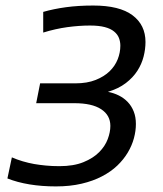

<svg xmlns="http://www.w3.org/2000/svg" viewBox="-20 -666 590 694"><path d="M22.9 -97.2Q40.5 -89.4 62 -83Q83.5 -76.7 103.3 -73.2Q123 -69.8 145.8 -67.6Q168.5 -65.4 194.8 -65.4Q246.1 -65.4 281.5 -79.8Q316.9 -94.2 338.4 -116Q359.9 -137.7 369.4 -163.1Q378.9 -188.5 378.9 -210.9Q378.9 -249.5 345.7 -271.2Q312.5 -293 249 -293H110.8L125 -364.7H252Q294.9 -364.7 325.7 -377Q356.4 -389.2 376.2 -408.4Q396 -427.7 405.5 -451.9Q415 -476.1 415 -501Q415 -515.6 409.9 -528.8Q404.8 -542 392.3 -552.2Q379.9 -562.5 358.6 -568.1Q337.4 -573.7 305.2 -573.7Q266.6 -573.7 223.6 -567.9Q180.7 -562 136.2 -548.3V-623Q173.8 -633.8 218.3 -639.9Q262.7 -646 316.9 -646Q412.1 -646 459 -610.8Q505.9 -575.7 505.9 -514.2Q505.9 -488.3 499 -461.4Q492.2 -434.6 476.6 -410.2Q460.9 -385.7 434.8 -365.7Q408.7 -345.7 370.1 -334Q391.1 -330.1 409.7 -320.8Q428.2 -311.5 441.9 -297.1Q455.6 -282.7 463.4 -262.9Q471.2 -243.2 471.2 -217.8Q471.2 -192.9 464.1 -166.5Q457 -140.1 442.1 -115Q427.2 -89.8 404.1 -67.6Q380.9 -45.4 348.6 -28.6Q316.4 -11.7 274.9 -2Q233.4 7.8 182.1 7.8Q130.9 7.8 86.7 0.5Q42.5 -6.8 6.8 -21Z"/></svg>

Font: Code New Roman
Style: Italic
Weight: 400
Italic angle: -11°
Monospace: yes
Designer: Sam Radian
Foundry: Code New Roman
Version: Version 1.508 October 19, 2014